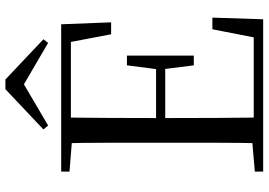

<svg xmlns="http://www.w3.org/2000/svg" viewBox="-158 -810 969 692"><g transform="rotate(-90 326.0 -464.5)"><path d="M385 -929 530 -792 517 -775 339 -879H396L219 -775L205 -792L350 -929ZM53 0V-30L191 -42H202V0ZM155 0Q157 -84 157 -168Q157 -252 157 -337V-391Q157 -476 157 -560.5Q157 -645 155 -728H248Q247 -645 246.5 -559.5Q246 -474 246 -380V-358Q246 -257 246.5 -170.5Q247 -84 248 0ZM202 0V-34H577L532 -9L566 -183H608L602 0ZM202 -353V-386H443V-353ZM436 -250 422 -361V-382L436 -491H471V-250ZM53 -698V-728H202V-687H191ZM548 -548 515 -721 559 -693H202V-728H584L591 -548Z"/></g></svg>

Font: Noto Serif TC ExtraLight
Style: Regular
Weight: 400
Version: Version 2.002-H1;hotconv 1.1.0;makeotfexe 2.6.0